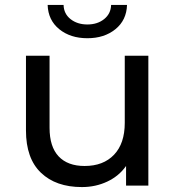

<svg xmlns="http://www.w3.org/2000/svg" viewBox="-20 -757 717 783"><path d="M85.9 -225.1V-529.8H182.1V-235.8Q182.1 -158.7 219 -119.4Q255.9 -80.1 325.2 -80.1Q401.4 -80.1 445.1 -126Q488.8 -171.9 488.8 -255.9V-529.8H585V0H494.1V-80.1Q465.3 -39.1 417.7 -16.6Q370.1 5.9 314 5.9Q208 5.9 147 -52.5Q85.9 -110.8 85.9 -225.1ZM174.3 -736.8H239.3Q240.2 -700.7 267.8 -679Q295.4 -657.2 336.4 -657.2Q377.4 -657.2 404.8 -679.2Q432.1 -701.2 433.1 -736.8H498Q496.1 -674.8 450.7 -637.9Q405.3 -601.1 336.4 -601.1Q267.1 -601.1 221.7 -637.9Q176.3 -674.8 174.3 -736.8Z"/></svg>

Font: Montserrat Medium
Style: Regular
Weight: 500
Designer: Julieta Ulanovsky
Foundry: Julieta Ulanovsky
Version: Version 7.200